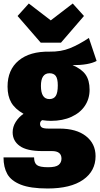

<svg xmlns="http://www.w3.org/2000/svg" viewBox="-31 -846 570 1093"><path d="M519 -499Q474 -475 382 -475Q433 -454 456 -421.5Q479 -389 479 -335Q479 -284 452.5 -244Q426 -204 376 -181Q326 -158 259 -158Q237 -158 209 -162Q197 -155 197 -141Q197 -128 206.5 -121Q216 -114 245 -114H307Q404 -114 458.5 -71Q513 -28 513 43Q513 128 442 177.5Q371 227 240 227Q142 227 87 205Q32 183 10.5 144.5Q-11 106 -11 50H163Q163 81 179 93.5Q195 106 243 106Q287 106 303 92.5Q319 79 319 57Q319 14 265 14H209Q122 14 81.5 -15Q41 -44 41 -93Q41 -124 58.5 -152Q76 -180 103 -198Q54 -226 33 -262.5Q12 -299 12 -353Q12 -449 75.5 -501.5Q139 -554 251 -552Q316 -551 367 -571.5Q418 -592 475 -630ZM202 -357Q202 -282 250 -282Q275 -282 286.5 -300Q298 -318 298 -360Q298 -398 286.5 -413.5Q275 -429 251 -429Q202 -429 202 -357ZM383 -826 447 -755 316 -603H201L69 -755L133 -826L258 -730Z"/></svg>

Font: Fira Sans Condensed Black
Style: Regular
Weight: 900
Width: 3
Designer: Carrois Corporate & Edenspiekermann AG
Foundry: Carrois Corporate GbR & Edenspiekermann AG
Version: Version 4.203